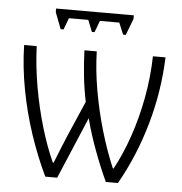

<svg xmlns="http://www.w3.org/2000/svg" viewBox="-51 -742 748 790"><g transform="rotate(5 323.5 -346.5)"><path d="M470 -693V-678L444 -610H433L413 -658H333L315 -610H304L285 -658H205L187 -610H175L149 -678V-693ZM615 -532Q610 -392 571.5 -256Q533 -120 465 0H415Q388 -58 363 -125.5Q338 -193 322 -255L214 0H165Q127 -79 97.5 -167.5Q68 -256 50.5 -349Q33 -442 31 -532H83Q86 -450 101 -364.5Q116 -279 139.5 -200Q163 -121 191 -60H194Q205 -89 218 -120Q231 -151 242 -178L304 -321Q293 -374 287.5 -426.5Q282 -479 280 -532H331Q333 -455 347.5 -372Q362 -289 385.5 -208.5Q409 -128 439 -58H442Q476 -120 502.5 -197Q529 -274 545 -359.5Q561 -445 563 -532Z"/></g></svg>

Font: Noto Sans Condensed Light
Style: Regular
Weight: 300
Width: 3
Designer: Monotype Design Team
Foundry: Monotype Imaging Inc.
Version: Version 2.013; ttfautohint (v1.8.4.7-5d5b)